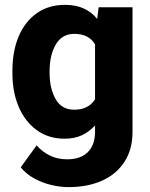

<svg xmlns="http://www.w3.org/2000/svg" viewBox="-20 -558 613 786"><path d="M30.8 -257.8V-268.1Q30.8 -348.6 56.6 -409.4Q82.5 -470.2 130.9 -504.2Q179.2 -538.1 245.6 -538.1Q291.5 -538.1 323.7 -522.9Q356 -507.8 377.9 -480.5L383.8 -528.3H522.5V-19Q522.5 53.7 489.5 104.5Q456.5 155.3 397.7 181.6Q338.9 208 260.7 208Q226.6 208 189.7 199.2Q152.8 190.4 119.9 172.4Q86.9 154.3 64.9 127L129.9 37.1Q151.9 62.5 183.3 78.4Q214.8 94.2 254.9 94.2Q310.1 94.2 339.6 64.7Q369.1 35.2 369.1 -19V-44.4Q346.2 -19 315.7 -4.6Q285.2 9.8 244.6 9.8Q178.7 9.8 130.6 -25.1Q82.5 -60.1 56.6 -120.6Q30.8 -181.2 30.8 -257.8ZM183.1 -268.1V-257.8Q183.1 -195.8 207.8 -152.3Q232.4 -108.9 283.2 -108.9Q314.5 -108.9 335.4 -120.1Q356.4 -131.3 369.1 -151.4V-376.5Q343.3 -419.4 284.2 -419.4Q233.9 -419.4 208.5 -376Q183.1 -332.5 183.1 -268.1Z"/></svg>

Font: Vazirmatn RD UI ExtraBold
Style: Regular
Weight: 800
Designer: Saber Rastikerdar
Foundry: Saber Rastikerdar
Version: Version 33.003